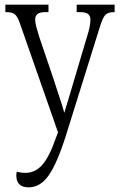

<svg xmlns="http://www.w3.org/2000/svg" viewBox="-20 -556 513 824"><path d="M103 248Q50 248 50 197Q50 189 52 181Q71 186 87 186Q131 186 161 152Q191 118 218 41L229 12L66 -454Q56 -484 44.5 -494Q33 -504 6 -504H3V-536H188V-504H176Q150 -504 140.5 -495.5Q131 -487 131 -472Q131 -459 136 -440.5Q141 -422 147 -402L210 -216Q223 -175 234.5 -141Q246 -107 256 -72Q266 -106 275.5 -136.5Q285 -167 295 -202L355 -404Q361 -422 364.5 -440Q368 -458 368 -471Q368 -488 358 -496Q348 -504 322 -504H309V-536H472V-504H470Q443 -504 432 -492Q421 -480 409 -442L265 19Q227 141 190.5 194.5Q154 248 103 248Z"/></svg>

Font: Noto Serif Condensed Light
Style: Regular
Weight: 300
Width: 3
Designer: Monotype Design Team
Foundry: Monotype Imaging Inc.
Version: Version 2.013